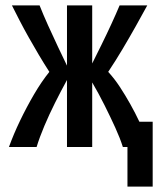

<svg xmlns="http://www.w3.org/2000/svg" viewBox="-20 -542 600 708"><path d="M450 146V0H433Q423 -32 405 -71.5Q387 -111 365.5 -154Q344 -197 320 -238V0H227V-247Q205 -207 183 -163Q161 -119 143.5 -77.5Q126 -36 115 0H13Q30 -47 54 -97Q78 -147 105.5 -194Q133 -241 162 -277Q142 -308 123 -340Q104 -372 86 -404Q68 -436 52.5 -466Q37 -496 24 -522H126Q139 -489 157 -449Q175 -409 193.5 -370Q212 -331 227 -300V-522H320V-308Q336 -340 354.5 -377.5Q373 -415 390.5 -453Q408 -491 421 -522H523Q504 -487 481 -446Q458 -405 432.5 -362Q407 -319 379 -277Q402 -252 422 -221.5Q442 -191 460.5 -158Q479 -125 494 -93H543V146Z"/></svg>

Font: Ubuntu Sans Mono Medium
Style: Regular
Weight: 500
Monospace: yes
Designer: Dalton Maag Ltd
Foundry: Dalton Maag Ltd
Version: Version 1.006